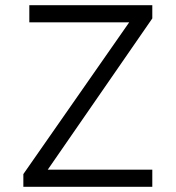

<svg xmlns="http://www.w3.org/2000/svg" viewBox="-20 -720 677 740"><path d="M70 0V-49L478 -634H93V-700H567V-649L164 -66H567V0Z"/></svg>

Font: Overpass Light
Style: Regular
Weight: 300
Designer: Delve Withrington, Thomas Jockin
Foundry: Delve Fonts
Version: Version 3.000;DELV;Overpass